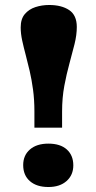

<svg xmlns="http://www.w3.org/2000/svg" viewBox="-20 -735 387 770"><path d="M118 -223V-288Q118 -335 112.5 -375.5Q107 -416 99 -450.5Q91 -485 83 -515Q75 -545 69 -572.5Q63 -600 63 -625Q63 -659 79.5 -678.5Q96 -698 122 -706.5Q148 -715 177 -715Q227 -715 257.5 -694.5Q288 -674 288 -627Q288 -595 279 -558.5Q270 -522 258.5 -480.5Q247 -439 238 -391Q229 -343 229 -287V-223ZM174 15Q127 15 100 -8.5Q73 -32 73 -73Q73 -112 100 -135.5Q127 -159 174 -159Q222 -159 248 -135.5Q274 -112 274 -72Q274 -33 247 -9Q220 15 174 15Z"/></svg>

Font: Literata ExtraBold
Style: Regular
Weight: 800
Designer: Latin by Veronika Burian and Jose Scaglione. Greek by Irene Vlachou. Cyrillic by Vera Evstafieva.
Foundry: TypeTogether
Version: Version 3.103;gftools[0.9.29]